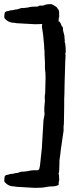

<svg xmlns="http://www.w3.org/2000/svg" viewBox="-67 -745 388 927"><path d="M226 -18Q226 -12 220 30V41L219 72Q219 88 216 92H215Q219 96 219 126Q216 130 216 148Q202 155 185 155Q168 155 152.5 158.5Q137 162 102 162L13 157L1 155Q-19 155 -33 144.5Q-47 134 -46.5 127.5Q-46 121 -45.5 115Q-45 109 -44 106Q-41 100 -27 98L-16 95Q-5 95 7 91Q18 91 26 87Q34 83 54 83L69 81Q85 76 115 77Q116 75 122 73L126 55L135 -29L143 -165L148 -192Q148 -205 147 -207V-225L150 -261Q149 -263 149 -276Q149 -289 151 -293L153 -368Q153 -398 150 -413V-444L148 -482V-497Q146 -515 146 -526L141 -578L137 -605Q134 -617 137 -629Q126 -628 102 -628L13 -633L1 -635Q-19 -635 -33 -645.5Q-47 -656 -46.5 -662.5Q-46 -669 -45.5 -675Q-45 -681 -44 -684Q-41 -690 -27 -692L-16 -695Q-5 -695 7 -699Q18 -699 26 -703Q34 -707 54 -707L69 -709Q85 -714 115 -713Q121 -719 131 -718Q141 -717 144 -719Q153 -725 179 -725Q186 -725 206 -711L216 -697Q219 -694 219 -664Q216 -660 216 -642L215 -641H220Q227 -633 231 -619Q239 -615 237 -600L244 -572Q244 -560 246 -550L245 -542Q248 -539 248 -533L250 -515V-507Q250 -499 250.5 -496Q251 -493 248 -486Q251 -482 248 -447Q244 -323 244 -291L243 -267V-238Q242 -214 242 -177Q242 -140 240 -137V-114Z"/></svg>

Font: Caveat Brush
Style: Regular
Weight: 400
Designer: Pablo Impallari
Foundry: Creative Lab NY
Version: Version 1.096; ttfautohint (v1.3)